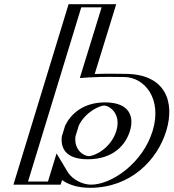

<svg xmlns="http://www.w3.org/2000/svg" viewBox="-20 -880 827 915"><path d="M559.3 -256C537.9 -186 474.6 -136 402.6 -136C342.2 -136 308 -174.3 314.8 -230.9L330.5 -281.6C359 -338.7 418.5 -377 476.3 -377C543.3 -377 581 -327 559.3 -256ZM69 0H244L261.7 -58C286.9 -16 339.4 15 409.4 15C559.4 15 701.4 -106 747.3 -256C793.1 -406 725.4 -528 575.4 -528C545.2 -528 476.2 -530.5 405.9 -526L508.9 -860H331.9ZM398 -121C478 -121 550.5 -178.3 574.3 -256C598.5 -335.2 555.8 -392 480.8 -392C415.3 -392 348.4 -348 315.9 -283L299.4 -229.5C291.7 -165.1 329.9 -121 398 -121ZM88.6 -15 342.3 -845H489.3L386 -510L402.3 -511C471.7 -515.5 540.1 -513 570.8 -513C711.6 -513 776 -399 732.3 -256C688.6 -113 554.9 0 414 0C348.4 0 299.2 -29.2 275.9 -68.1L258.6 -96.9L233.6 -15ZM299.4 -229.5 315.9 -283C348.4 -348 415.3 -392 480.8 -392C555.8 -392 598.5 -335.2 574.3 -256C550.5 -178.3 478 -121 398 -121C329.9 -121 291.7 -165.1 299.4 -229.5ZM88.6 -15H233.6L258.6 -96.9L275.9 -68.1C299.2 -29.2 348.4 0 414 0C554.9 0 688.6 -113 732.3 -256C776 -399 711.6 -513 570.8 -513C540.1 -513 471.7 -515.5 402.3 -511L386 -510L489.3 -845H342.3ZM559.3 -256C581 -327 543.2 -377 476.3 -377C418.5 -377 359 -338.7 330.5 -281.6L314.8 -230.9C308 -174.4 342.2 -136 402.6 -136C474.5 -136 537.9 -186.1 559.3 -256ZM69 0 331.9 -860H508.9L405.9 -526C476.2 -530.5 545.2 -528 575.4 -528C725.4 -528 793.1 -406 747.3 -256C701.4 -106 559.4 15 409.4 15C339.4 15 286.9 -16 261.7 -58L244 0ZM398 -121C520.1 -121 579 -189.6 599.3 -256C619.9 -323.6 598.3 -392 480.8 -392C376.5 -392 318 -337.1 290.7 -282.1L274.7 -230.3C268.1 -176 291.2 -121 398 -121ZM113.6 -15 367.3 -845H464.3L360.4 -508.2L408.2 -511.2C472.3 -515.3 536.7 -513 570.8 -513C668.1 -513 754.5 -410.3 707.3 -256C660.1 -101.7 511.4 0 414 0C376.5 0 326 -21.2 301.1 -62.8L249.5 -148.9L208.6 -15ZM339.6 -230 355.8 -282.5C389.4 -349.5 457.3 -377 476.3 -377C500.6 -377 559.5 -338.6 534.3 -256C509.4 -174.7 432.1 -136 402.6 -136C381 -136 331.6 -163.6 339.6 -230ZM44 0H269L275.7 -21.9C304.1 -1.8 346.8 15 409.4 15C602.8 15 729.9 -117.3 772.3 -256C814.7 -394.7 768.9 -528 575.4 -528C552.7 -528 493.9 -529.8 431.3 -527.4L533.9 -860H306.9Z"/></svg>

Font: Hussar Outliner
Style: Obl
Weight: 700
Foundry: Cannot Into Space Fonts
Version: Version 0.92